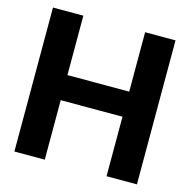

<svg xmlns="http://www.w3.org/2000/svg" viewBox="-107 -832 926 937"><g transform="rotate(15 356.5 -364.0)"><path d="M46.9 0V-727.5H200.4V-427.3H512.5V-727.5H666V0H512.5V-300.6H200.4V0Z"/></g></svg>

Font: Inter Tight
Style: Regular
Weight: 400
Designer: Rasmus Andersson
Foundry: rsms
Version: Version 3.002